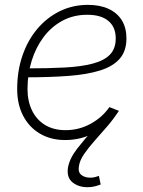

<svg xmlns="http://www.w3.org/2000/svg" viewBox="-20 -572 593 797"><path d="M250.5 9.3Q190.9 9.3 146 -17.1Q101.1 -43.5 76.2 -91.1Q51.3 -138.7 51.3 -202.1Q51.3 -276.9 73 -340.6Q94.7 -404.3 134.5 -451.7Q174.3 -499 228 -525.4Q281.7 -551.8 345.2 -551.8Q395.5 -551.8 431.4 -534.9Q467.3 -518.1 486.1 -487.1Q504.9 -456.1 504.9 -412.6Q504.9 -360.4 477.1 -328.4Q449.2 -296.4 395.5 -279.5Q341.8 -262.7 263.4 -256.8Q185.1 -251 84.5 -251L88.4 -288.1Q178.7 -288.1 248 -291.7Q317.4 -295.4 364.7 -307.9Q412.1 -320.3 436.3 -345.2Q460.4 -370.1 460.4 -412.6Q460.4 -459.5 429.9 -485.1Q399.4 -510.7 342.3 -510.7Q284.7 -510.7 238.8 -485.8Q192.9 -460.9 160.6 -417.7Q128.4 -374.5 111.3 -319.1Q94.2 -263.7 94.2 -202.1Q94.2 -152.3 112.8 -113.8Q131.3 -75.2 166.7 -53.5Q202.1 -31.7 252.4 -31.7Q308.1 -31.7 356.4 -58.3Q404.8 -85 434.1 -127.4L473.6 -111.8Q439.5 -58.1 379.6 -24.4Q319.8 9.3 250.5 9.3ZM343.3 205.1Q305.7 205.1 280.8 184.8Q255.9 164.6 262.2 123.5Q269 85.4 300.3 45.2Q331.5 4.9 368.7 -35.6L473.1 -111.8Q452.1 -78.6 425.3 -47.6Q398.4 -16.6 373 12Q347.7 40.5 329.3 67.1Q311 93.8 307.6 117.7Q303.2 142.6 317.6 154.1Q332 165.5 355 165.5Q365.2 165.5 374 163.3Q382.8 161.1 390.6 158.2L397.9 193.8Q386.7 198.2 373 201.7Q359.4 205.1 343.3 205.1Z"/></svg>

Font: Inter 16pt ExtraLight
Style: Italic
Weight: 250
Italic angle: -9.3988°
Version: Version 4.001;git-66647c0bb